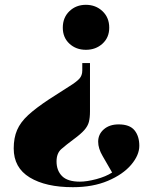

<svg xmlns="http://www.w3.org/2000/svg" viewBox="-20 -558 629 798"><path d="M354 -296V-95Q354 -69 349.5 -51.5Q345 -34 330.5 -17.5Q316 -1 286 21Q255 44 235 61.5Q215 79 215 113Q215 151 238 174Q261 197 312 197Q341 197 380.5 186.5Q420 176 446 159Q425 122 406.5 90.5Q388 59 388 31Q388 0 411.5 -20.5Q435 -41 473 -41Q519 -41 539 -16.5Q559 8 559 48Q559 87 525 127Q491 167 428.5 193.5Q366 220 283 220Q170 220 103.5 179.5Q37 139 37 59Q37 15 51 -17.5Q65 -50 97 -79.5Q129 -109 185 -146Q237 -180 267 -198.5Q297 -217 309.5 -230.5Q322 -244 322 -265V-296ZM337 -538Q378 -538 406 -511.5Q434 -485 434 -443Q434 -402 406 -376.5Q378 -351 337 -351Q296 -351 268.5 -376.5Q241 -402 241 -443Q241 -485 268.5 -511.5Q296 -538 337 -538Z"/></svg>

Font: Literata 72pt Black
Style: Regular
Weight: 900
Designer: Latin by Veronika Burian and Jose Scaglione. Greek by Irene Vlachou. Cyrillic by Vera Evstafieva.
Foundry: TypeTogether
Version: Version 3.002